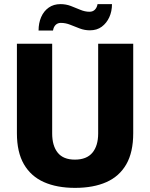

<svg xmlns="http://www.w3.org/2000/svg" viewBox="-20 -899 729 931"><path d="M344 12Q256 12 193 -16Q130 -44 96 -102.5Q62 -161 62 -253V-687H233V-252Q233 -192 260 -158.5Q287 -125 343 -125Q400 -125 428 -158.5Q456 -192 456 -252V-687H626V-253Q626 -161 592.5 -102.5Q559 -44 496 -16Q433 12 344 12ZM167 -751Q167 -787 179.5 -816Q192 -845 216 -862Q240 -879 273 -879Q300 -879 323.5 -870Q347 -861 369.5 -851.5Q392 -842 414 -842Q430 -842 440 -852Q450 -862 453 -879H523Q523 -844 510 -815.5Q497 -787 473.5 -769.5Q450 -752 416 -752Q390 -752 366.5 -761Q343 -770 320.5 -779Q298 -788 275 -788Q260 -788 250 -778.5Q240 -769 237 -751Z"/></svg>

Font: Archivo SemiCondensed ExtraBold
Style: Regular
Weight: 800
Width: 4
Designer: Hector Gatti
Foundry: Omnibus-Type
Version: Version 2.001